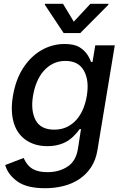

<svg xmlns="http://www.w3.org/2000/svg" viewBox="-20 -787 657 1023"><path d="M7.8 92.3 105.8 54.7Q115.4 76 127.7 90.6Q139.9 105.1 155.5 113.8Q171.2 122.5 190.5 126.4Q209.9 130.3 233.7 130.3Q294 130.3 339.1 101.2Q384.2 72.1 394.9 7.8L411.6 -99.4H404.8Q392.8 -82 371.4 -60.7Q360.8 -50.1 347.1 -40.5Q333.5 -30.9 316.4 -23.8Q299.4 -16.7 278.6 -12.4Q257.8 -8.2 232.6 -8.2Q168 -8.2 121.4 -38.7Q98 -54 81.1 -76.3Q64.3 -98.7 54.7 -128.4Q45.1 -158 43.3 -194.6Q41.5 -231.2 48.7 -274.9Q63.2 -361.9 103 -424Q122.9 -454.9 147.4 -478.9Q171.9 -502.8 200.1 -519.2Q228.3 -535.5 259.4 -544Q290.5 -552.6 323.2 -552.6Q375 -552.6 402.7 -535.9Q426.1 -521.7 440.9 -502.1Q455.6 -482.6 465.2 -457H473L487.6 -545.5H591.6L499.3 12.1Q490.8 65.3 465.4 103.9Q440 142.4 402.7 167.3Q365.4 192.1 318.7 204Q272 215.9 220.5 215.9Q122.5 215.9 72.1 179.3Q21.7 142.8 7.8 92.3ZM170.1 -146.3Q197.4 -96.2 268.8 -96.2Q308.2 -96.2 338.1 -111.2Q367.9 -126.1 389.2 -151.1Q410.5 -176.1 423.7 -208.6Q436.8 -241.1 442.5 -276.3Q456.3 -359 426.8 -410.9Q397.7 -462.4 328.5 -462.4Q292.3 -462.4 263.1 -448Q234 -433.6 212.4 -408.6Q190.7 -383.5 176.5 -349.6Q162.3 -315.7 155.9 -276.3Q142.8 -197.8 170.1 -146.3ZM219.1 -761.4 219.8 -766.7H315.7L373.2 -671.5L461.6 -766.7H557.9L557.2 -761.4L407.7 -610.8H319.2Z"/></svg>

Font: Inter P Medium
Style: Italic
Weight: 500
Italic angle: 9.39999°
Designer: Rasmus Andersson
Foundry: rsms
Version: Version 3.018;git-588b23468